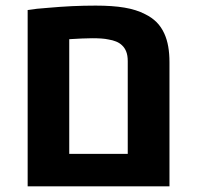

<svg xmlns="http://www.w3.org/2000/svg" viewBox="-20 -661 697 681"><path d="M78.1 0V-625.5Q92.8 -627.9 111.1 -629.9Q129.4 -631.8 150.9 -633.3Q193.8 -637.2 235.8 -639.2Q277.8 -641.1 319.3 -641.1Q379.4 -641.1 421.4 -634Q463.4 -627 494.6 -610.8Q518.6 -599.1 535.4 -582.3Q552.2 -565.4 563 -541.5Q572.3 -521 576.7 -495.8Q581.1 -470.7 581.1 -440.4V0ZM225.6 -115.2H433.1V-444.3Q433.1 -464.4 427.7 -478Q422.4 -491.7 412.1 -501Q403.8 -508.8 391.8 -513.7Q379.9 -518.6 364.7 -521Q354 -523.4 339.6 -524.4Q325.2 -525.4 306.6 -525.4Q290 -525.4 269.5 -524.4Q249 -523.4 225.6 -522Z"/></svg>

Font: Wonky
Style: Regular
Weight: 400
Designer: Monotype Design Team
Foundry: Monotype Imaging Inc.
Version: Version 3.000